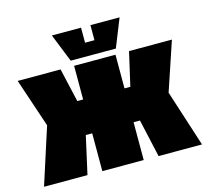

<svg xmlns="http://www.w3.org/2000/svg" viewBox="-106 -863 1071 986"><g transform="rotate(-15 430.0 -370.0)"><path d="M540 0H320V-201H286L241 0H10L107 -301L20 -560H248L289 -381H320V-560H540V-381H571L612 -560H840L753 -301L850 0H619L574 -201H540ZM455 -740H610L550 -590H310L250 -740H405V-660H455Z"/></g></svg>

Font: Tektur Condensed Black
Style: Regular
Weight: 900
Width: 3
Designer: Adam Jagosz
Foundry: Adam Jagosz
Version: Version 1.005;gftools[0.9.30]